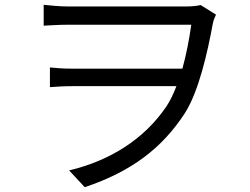

<svg xmlns="http://www.w3.org/2000/svg" viewBox="-20 -738 1040 800"><path d="M816 -717C799 -713 777 -711 755 -711H265C224 -711 184 -716 162 -718V-631C185 -632 225 -635 265 -635H777C769 -578 757 -513 740 -452H277C246 -452 215 -454 188 -457V-375C219 -377 246 -379 280 -379H715C703 -347 689 -318 673 -294C582 -160 441 -69 268 -28L333 42C530 -24 656 -122 750 -266C808 -357 844 -516 867 -641C870 -656 876 -668 880 -677Z"/></svg>

Font: Squished Noto Sans CJK JP Regular
Style: Regular
Weight: 400
Designer: Ryoko NISHIZUKA (kana & ideographs); Paul D. Hunt (Latin, Greek & Cyrillic); Wenlong ZHANG (bopomofo); Sandoll Communica
Foundry: Adobe Systems Incorporated
Version: Version 1.004;PS 1.004;hotconv 1.0.82;makeotf.lib2.5.63406